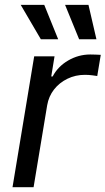

<svg xmlns="http://www.w3.org/2000/svg" viewBox="-20 -781 440 801"><path d="M32.2 0 122.6 -545.9H207.5L193.8 -461.9H199.7Q221.2 -503.4 264.4 -528.6Q307.6 -553.7 356.4 -553.7Q366.2 -553.7 379.4 -553.2Q392.6 -552.7 400.4 -552.2L385.7 -463.9Q379.9 -464.8 365 -466.8Q350.1 -468.8 334 -468.8Q294.9 -468.8 261.2 -452.4Q227.5 -436 205.3 -407.5Q183.1 -378.9 176.8 -341.8L120.1 0ZM310.1 -617.2 251.5 -760.7H349.1L382.3 -617.2ZM150.4 -617.2 66.4 -760.7H164.6L222.7 -617.2Z"/></svg>

Font: Inter Variable
Style: Italic
Weight: 400
Italic angle: -9.39999°
Designer: Rasmus Andersson
Foundry: rsms
Version: Version 4.001;git-9221beed3